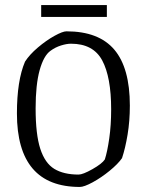

<svg xmlns="http://www.w3.org/2000/svg" viewBox="-20 -731 581 760"><path d="M47 -282Q47 -412 79 -487Q97 -515 130 -543Q163 -571 195.5 -589Q228 -607 243 -607Q371 -607 432.5 -534.5Q494 -462 494 -313Q494 -252 485 -198Q476 -144 463 -105Q447 -82 414 -55Q381 -28 347 -9.5Q313 9 296 9Q47 9 47 -282ZM395 -100Q405 -131 412.5 -183.5Q420 -236 420 -298Q420 -426 384.5 -492Q349 -558 261 -558Q244 -558 221.5 -551Q199 -544 180 -530Q153 -511 137 -453.5Q121 -396 121 -302Q121 -199 139.5 -142Q158 -85 195 -62.5Q232 -40 291 -40Q308 -40 346 -61.5Q384 -83 395 -100ZM143 -711H403V-664H143Z"/></svg>

Font: Grenze Light
Style: Regular
Weight: 300
Designer: Renata Polastri
Foundry: Omnibus-Type
Version: Version 1.002; ttfautohint (v1.8)